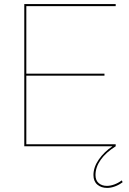

<svg xmlns="http://www.w3.org/2000/svg" viewBox="-20 -717 630 941"><path d="M99 -697H547V-687H109V-356H492V-346H109V-10H547V0Q499 30 473.5 66.2Q448 102.5 448 141Q448 167 463.8 180.5Q479.5 194 504 194Q521 194 540.2 187Q559.5 180 577 167L581 176Q563 189.5 543 196.8Q523 204 505 204Q476 204 457 187.8Q438 171.5 438 141Q438 102.5 464.2 64.8Q490.5 27 531 0H99Z"/></svg>

Font: HK Grotesk Thin
Style: Regular
Weight: 100
Designer: Alfredo Marco Pradil
Foundry: Hanken Design Co.
Version: Version 3.001